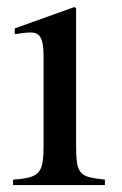

<svg xmlns="http://www.w3.org/2000/svg" viewBox="-20 -533 351 553"><path d="M199.2 -509.8V-113.3Q199.2 -83 201.7 -64.9Q204.1 -46.9 212.9 -36.6Q221.7 -26.4 237.8 -22.5Q253.9 -18.6 282.2 -15.6V0H17.6V-15.6Q46.9 -17.6 64 -22Q81.1 -26.4 90.3 -36.6Q99.6 -46.9 102.5 -64.9Q105.5 -83 105.5 -113.3V-372.1Q105.5 -409.2 97.2 -424.3Q88.9 -439.5 69.3 -439.5Q61.5 -439.5 51.3 -438.5Q41 -437.5 30.3 -435.5L22.5 -434.6V-451.2L194.3 -512.7Z"/></svg>

Font: Jomolhari
Style: Regular
Weight: 400
Designer: Christopher J. Fynn
Foundry: Christopher  J.  Fynn (Karma Drubgy¸ Tenzin).
Version: Version 1.000